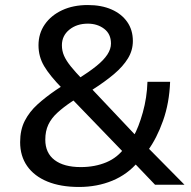

<svg xmlns="http://www.w3.org/2000/svg" viewBox="-20 -734 761 763"><path d="M294 9Q221 9 168.5 -12.5Q116 -34 88 -74Q60 -114 60 -169Q60 -218 78.5 -254Q97 -290 129 -319Q161 -348 202 -376L240 -401L228 -382Q178 -433 155.5 -471Q133 -509 133 -554Q133 -601 158 -637Q183 -673 227 -693.5Q271 -714 329 -714Q383 -714 423 -696.5Q463 -679 485.5 -647Q508 -615 508 -571Q508 -534 488.5 -502Q469 -470 433 -439.5Q397 -409 345 -376L334 -392L521 -194L510 -191Q531 -228 547.5 -287Q564 -346 566 -409H656Q653 -325 628 -254.5Q603 -184 567 -135L557 -158L713 0H596L509 -91H529Q487 -41 426.5 -16Q366 9 294 9ZM301 -70Q357 -70 402.5 -89Q448 -108 477 -149L478 -121L257 -350L298 -351L265 -330Q232 -308 208 -286Q184 -264 172 -238.5Q160 -213 160 -179Q160 -126 197 -98Q234 -70 301 -70ZM329 -640Q285 -640 255.5 -616Q226 -592 226 -554Q226 -532 234.5 -512.5Q243 -493 261.5 -470Q280 -447 310 -416L291 -421Q335 -449 363.5 -472Q392 -495 406.5 -517Q421 -539 421 -561Q421 -599 394 -619.5Q367 -640 329 -640Z"/></svg>

Font: Nunito Sans 12pt ExtraLight 6pt Medium
Style: Regular
Weight: 500
Version: Version 3.101;gftools[0.9.27]